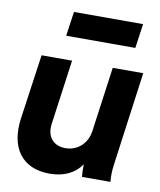

<svg xmlns="http://www.w3.org/2000/svg" viewBox="-87 -849 775 930"><g transform="rotate(10 300.0 -384.0)"><path d="M220 12C285 12 341 -10 376 -62C375 -41 376 -22 378 0H518C515 -31 516 -54 520 -84L583 -546H433L389 -227C380 -164 333 -123 274 -123C215 -123 180 -164 189 -227L233 -546H83L38 -229C17 -83 83 12 220 12ZM184 -660H524L541 -780H201Z"/></g></svg>

Font: Mluvka ExtraBold
Style: Italic
Weight: 800
Italic angle: -8°
Designer: Modified by Jiří Krblich, Original typeface by Gumpita Rahayu
Foundry: Gumpita Rahayu & Jiří Krblich
Version: Version 2.000;Glyphs 3.1.1 (3134)